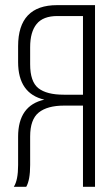

<svg xmlns="http://www.w3.org/2000/svg" viewBox="-20 -720 426 740"><path d="M33.2 0Q49.8 -25.4 49.8 -84V-192.9Q49.8 -313.5 150.9 -335.9Q49.8 -359.4 49.8 -481V-542Q49.8 -700.2 200.2 -700.2H346.2V0H299.8V-313H227.1Q162.6 -313 129.4 -286.4Q96.2 -259.8 96.2 -193.8V-84Q96.2 -25.9 81.1 0ZM96.2 -472.2Q96.2 -405.3 127.9 -380.1Q159.7 -355 226.1 -355H299.8V-658.2H201.2Q146 -658.2 121.1 -627.4Q96.2 -596.7 96.2 -538.1Z"/></svg>

Font: Bebas Neue Book
Style: Regular
Weight: 400
Designer: Ryoichi Tsunekawa
Foundry: Ryoichi Tsunekawa
Version: Version 001.003